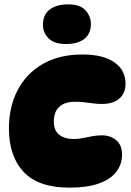

<svg xmlns="http://www.w3.org/2000/svg" viewBox="-20 -850 601 881"><path d="M299 11Q156 11 88.5 -61Q21 -133 21 -261Q21 -360 61 -436.5Q101 -513 176.5 -556.5Q252 -600 358 -600Q454 -600 505 -564Q556 -528 556 -466Q556 -423 528 -398Q500 -373 447 -373Q425 -373 404.5 -376Q384 -379 364.5 -381Q345 -383 325 -383Q277 -383 252 -360Q227 -337 227 -292Q227 -251 252 -231.5Q277 -212 320 -212Q339 -212 360 -216.5Q381 -221 403.5 -225Q426 -229 447 -229Q487 -229 513.5 -206.5Q540 -184 540 -140Q540 -96 513.5 -61.5Q487 -27 433.5 -8Q380 11 299 11ZM292 -830Q348 -830 372.5 -802.5Q397 -775 397 -740Q397 -695 367 -671.5Q337 -648 282 -648Q229 -648 203 -674Q177 -700 177 -736Q177 -783 208.5 -806.5Q240 -830 292 -830Z"/></svg>

Font: DynaPuff SemiBold
Style: Regular
Weight: 600
Designer: Toshi Omagari, Jennifer Daniel
Foundry: Google Fonts
Version: Version 2.000